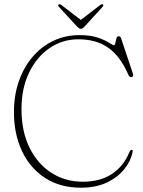

<svg xmlns="http://www.w3.org/2000/svg" viewBox="-20 -880 683 916"><path d="M613 -157.5Q605.5 -115 575 -75.5Q544.5 -36 491.8 -10.2Q439 15.5 366 15.5Q267 15.5 195.2 -31Q123.5 -77.5 85 -159Q46.5 -240.5 46.5 -345.5Q46.5 -425 69.8 -492Q93 -559 135.2 -608.5Q177.5 -658 234.5 -685.2Q291.5 -712.5 359 -712.5Q412.5 -712.5 447 -700.5Q481.5 -688.5 499.8 -676.5Q518 -664.5 523 -664.5Q528.5 -664.5 530.5 -675.2Q532.5 -686 535.2 -696.5Q538 -707 546.5 -707Q554.5 -707 558 -696.5L614.5 -527.5Q616.5 -521.5 614.2 -516.8Q612 -512 606 -512Q597.5 -511.5 593 -522Q554 -612 496.5 -652.2Q439 -692.5 354 -692.5Q278 -692.5 216.5 -650.5Q155 -608.5 118.8 -533.5Q82.5 -458.5 82.5 -359.5Q82.5 -252.5 121.2 -174.8Q160 -97 226 -55Q292 -13 374.5 -13Q458 -13 514.2 -50.2Q570.5 -87.5 597.5 -155Q602 -165 607.5 -165Q614 -165 613 -157.5ZM383.5 -753.5Q373.5 -742.5 366 -742.5Q358 -742.5 347.5 -753.5L261 -847.5Q254.5 -854.5 260.5 -859Q265 -862 273 -856L365.5 -785L458 -856Q466 -862 470.5 -859Q476 -855 469.5 -847.5Z"/></svg>

Font: Fraunces 72pt Soft Thin
Style: Regular
Weight: 100
Version: Version 1.000;[b76b70a41]